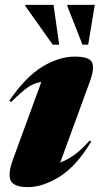

<svg xmlns="http://www.w3.org/2000/svg" viewBox="-20 -752 411 787"><path d="M33 -98 149.5 -416Q121 -412.5 94.5 -394.2Q68 -376 25.5 -333.5L18 -339Q85 -437 153.5 -478.5Q222 -520 286.5 -520Q345 -520 356.8 -497Q368.5 -474 349.5 -421L227 -86Q253 -95 282.8 -115.8Q312.5 -136.5 347.5 -176L354 -172Q293.5 -71 224.5 -28Q155.5 15 94.5 15Q37.5 15 24.2 -11.2Q11 -37.5 33 -98ZM222.5 -569H196L84 -727V-732H199.5ZM341.5 -569H318L256 -727V-732H368.5Z"/></svg>

Font: Newsreader Display ExtraBold
Style: Italic
Weight: 800
Italic angle: -17°
Designer: Hugues Gentile
Foundry: Production Type
Version: Version 1.001